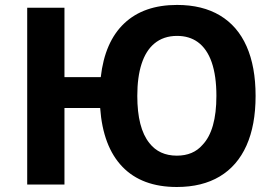

<svg xmlns="http://www.w3.org/2000/svg" viewBox="-20 -745 1110 775"><path d="M384.3 -309.1H240.2V0H89.8V-713.9H240.2V-433.6H386.7Q402.8 -576.2 481.4 -650.6Q560.1 -725.1 694.8 -725.1Q796.9 -725.1 867.9 -682.6Q939 -640.1 975.3 -558.1Q1011.7 -476.1 1011.7 -357.9Q1011.7 -239.7 974.9 -157.5Q938 -75.2 866.9 -32.7Q795.9 9.8 693.8 9.8Q552.7 9.8 474.1 -71.8Q395.5 -153.3 384.3 -309.1ZM797.4 -160.2Q853.5 -218.8 853.5 -357.9Q853.5 -439 834.5 -493.7Q815.4 -548.3 778.3 -575.2Q743.7 -600.1 694.8 -600.1Q639.6 -600.1 602.5 -568.8Q568.8 -540.5 551.5 -487.3Q534.2 -434.1 534.2 -357.9Q534.2 -228 583 -167.5Q622.6 -116.7 693.8 -116.7Q759.8 -116.7 797.4 -160.2Z"/></svg>

Font: Viking Open Sans
Style: Bold
Weight: 700
Foundry: Ascender Corporation
Version: Version 2.001